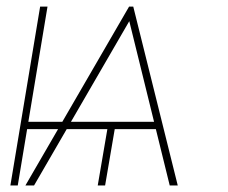

<svg xmlns="http://www.w3.org/2000/svg" viewBox="-20 -566 696 586"><path d="M498 0 371.1 -515.6 376 -545.9H386.7L522.5 0ZM11.7 0 102.5 -545.9H125L34.2 0ZM45.9 -171.9 49.8 -194.3H177.7L172.9 -171.9ZM278.3 0 311.5 -194.3H334L300.8 0ZM57.6 0 374 -545.9H384.8L382.8 -515.6L84 0ZM179.7 -171.9 183.6 -194.3H461.9L458 -171.9Z"/></svg>

Font: Inter Tight Thin
Style: Italic
Weight: 250
Italic angle: -9.39999°
Designer: Rasmus Andersson
Foundry: rsms
Version: Version 3.004